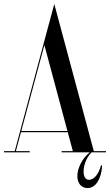

<svg xmlns="http://www.w3.org/2000/svg" viewBox="-46 -757 547 954"><path d="M480.5 0V-6H420.1L226.7 -726.2V-726.5L223.7 -737L171.7 -544V-543.7L27.2 -6H-26.2V0H101.8V-6H32.9L58.2 -100H290.7L316 -6H260.3V0H399.8C363.1 28.8 338.3 79 338.3 117.5C338.3 153.5 358.3 177.5 388.8 177.5C428.8 177.5 457.3 133.5 461.3 67.5L456.3 63C445.3 107 421.3 136.5 396.3 136.5C378.3 136.5 369.3 119 369.3 95C369.3 65.5 382.8 26 408.8 0ZM174.6 -532.9 289.1 -106H59.8Z"/></svg>

Font: Picaflor 72 pt
Style: Regular
Weight: 400
Designer: Ariel Martín Pérez
Foundry: Tunera Type Foundry
Version: Version 1.000;hotconv 1.0.109;makeotfexe 2.5.65596